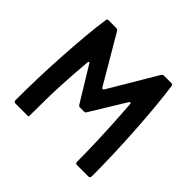

<svg xmlns="http://www.w3.org/2000/svg" viewBox="-162 -854 1036 1036"><g transform="rotate(45 356.0 -336.5)"><path d="M79 0Q65 0 65 -14Q65 -91 67.5 -179Q70 -267 75.5 -355.5Q81 -444 88 -523.5Q95 -603 104 -662Q105 -668 107 -670.5Q109 -673 115 -673H170Q179 -673 182.5 -671Q186 -669 189 -664L348 -393Q351 -388 355.5 -388Q360 -388 363 -393L523 -663Q527 -670 530.5 -671.5Q534 -673 542 -673H595Q606 -673 607 -660Q615 -602 622.5 -523.5Q630 -445 635.5 -356.5Q641 -268 644 -180.5Q647 -93 647 -17Q647 -7 644 -3.5Q641 0 631 0H547Q535 0 535 -14Q535 -50 534 -93Q533 -136 531.5 -181.5Q530 -227 527.5 -272Q525 -317 522.5 -359Q520 -401 517 -437Q516 -443 512 -443Q508 -443 505 -438L382 -237Q378 -231 370 -231H339Q331 -231 326 -239L207 -434Q204 -441 200 -439.5Q196 -438 196 -433Q192 -389 188.5 -342Q185 -295 182.5 -243Q180 -191 179 -132.5Q178 -74 178 -7Q178 0 171 0Z"/></g></svg>

Font: Glory Thin SemiBold
Style: Regular
Weight: 600
Version: Version 1.011